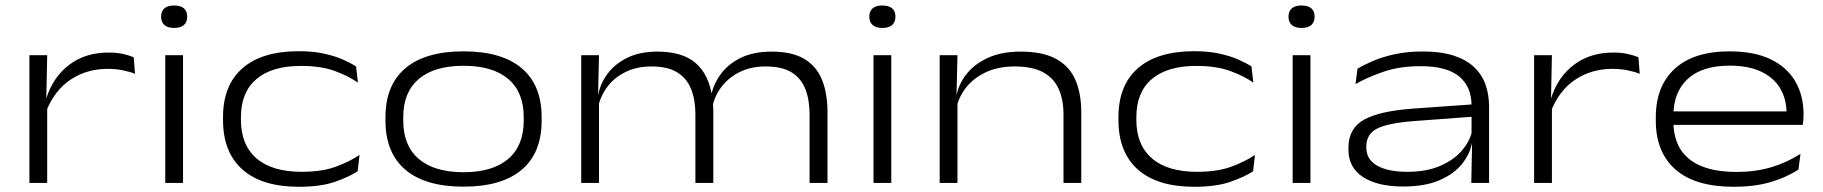

<svg xmlns="http://www.w3.org/2000/svg" viewBox="-20 -684 6819 718"><path d="M152.5 -267 137.5 -314 153.5 -317Q179 -396.5 239.2 -442Q299.5 -487.5 386 -487.5Q417 -487.5 440 -482.2Q463 -477 480 -470L485 -408Q465 -416 439.2 -421.2Q413.5 -426.5 382.5 -426.5Q304.5 -426.5 244 -386.2Q183.5 -346 152.5 -267ZM90 0V-477.5H156.5L153 -307L156.5 -304.5V0Z M598 0V-477.5H664.5V0ZM631 -579.5Q607 -579.5 594.8 -590.5Q582.5 -601.5 582.5 -621V-622.5Q582.5 -642 594.8 -652.8Q607 -663.5 630.5 -663.5Q655.5 -663.5 667.8 -652.8Q680 -642 680 -623V-621Q680 -601.5 667.8 -590.5Q655.5 -579.5 631 -579.5Z M1098 14.5Q959.5 14.5 886.8 -50Q814 -114.5 814 -235.5V-246Q814 -365.5 887 -429Q960 -492.5 1097.5 -492.5Q1151 -492.5 1191.8 -483.5Q1232.5 -474.5 1262.5 -461.2Q1292.5 -448 1311.5 -435.5L1318.5 -375Q1283 -400 1231.2 -418.8Q1179.5 -437.5 1105 -437.5Q996.5 -437.5 938.8 -388.2Q881 -339 881 -246V-235.5Q881 -142 939.2 -91.8Q997.5 -41.5 1108 -41.5Q1184.5 -41.5 1236.2 -60.8Q1288 -80 1324.5 -104.5L1317.5 -43.5Q1286.5 -23 1233 -4.2Q1179.5 14.5 1098 14.5Z M1713.5 14Q1570.5 14 1496 -49.2Q1421.5 -112.5 1421.5 -233V-246Q1421.5 -366 1496.2 -429Q1571 -492 1713.5 -492Q1856 -492 1930.8 -429Q2005.5 -366 2005.5 -246V-233Q2005.5 -112 1930.8 -49Q1856 14 1713.5 14ZM1713.5 -40Q1822 -40 1880.2 -89.5Q1938.5 -139 1938.5 -233V-246Q1938.5 -339.5 1880.5 -388.8Q1822.5 -438 1713.5 -438Q1604.5 -438 1546.2 -388.8Q1488 -339.5 1488 -246V-233Q1488 -139 1546.2 -89.5Q1604.5 -40 1713.5 -40Z M3007.5 0V-256Q3007.5 -310 2992 -350.2Q2976.5 -390.5 2940.8 -413Q2905 -435.5 2843.5 -435.5Q2787.5 -435.5 2745.2 -414.2Q2703 -393 2676.8 -357.5Q2650.5 -322 2642.5 -277.5L2629.5 -327.5H2639.5Q2648.5 -370.5 2676 -407.8Q2703.5 -445 2750.8 -468Q2798 -491 2865.5 -491Q2941.5 -491 2987.2 -464Q3033 -437 3053.8 -386Q3074.5 -335 3074.5 -263.5V0ZM2153.5 0V-477.5H2220L2216.5 -328.5L2220 -320V0ZM2580.5 0V-256Q2580.5 -310 2564.8 -350.2Q2549 -390.5 2513.2 -413Q2477.5 -435.5 2416 -435.5Q2360.5 -435.5 2318 -414.2Q2275.5 -393 2249.5 -357Q2223.5 -321 2215 -276.5L2204.5 -327H2216.5Q2224 -370 2251.2 -407.2Q2278.5 -444.5 2325.5 -467.8Q2372.5 -491 2438.5 -491Q2532.5 -491 2582 -447.8Q2631.5 -404.5 2643.5 -320Q2645.5 -307.5 2646.5 -294.2Q2647.5 -281 2647.5 -270V0Z M3246.5 0V-477.5H3313V0ZM3279.5 -579.5Q3255.5 -579.5 3243.2 -590.5Q3231 -601.5 3231 -621V-622.5Q3231 -642 3243.2 -652.8Q3255.5 -663.5 3279 -663.5Q3304 -663.5 3316.2 -652.8Q3328.5 -642 3328.5 -623V-621Q3328.5 -601.5 3316.2 -590.5Q3304 -579.5 3279.5 -579.5Z M3957 0V-256Q3957 -310 3939.5 -350.2Q3922 -390.5 3882.2 -413Q3842.5 -435.5 3774.5 -435.5Q3713.5 -435.5 3667.5 -414.2Q3621.5 -393 3593 -357Q3564.5 -321 3555.5 -276.5L3543.5 -327H3557Q3565 -370 3594.5 -407.2Q3624 -444.5 3674.5 -467.8Q3725 -491 3796.5 -491Q3880 -491 3929.8 -463.5Q3979.5 -436 4001.5 -385.2Q4023.5 -334.5 4023.5 -264V0ZM3494 0V-477.5H3560.5L3557 -328.5L3560.5 -321.5V0Z M4446.5 14.5Q4308 14.5 4235.2 -50Q4162.5 -114.5 4162.5 -235.5V-246Q4162.5 -365.5 4235.5 -429Q4308.5 -492.5 4446 -492.5Q4499.5 -492.5 4540.2 -483.5Q4581 -474.5 4611 -461.2Q4641 -448 4660 -435.5L4667 -375Q4631.5 -400 4579.8 -418.8Q4528 -437.5 4453.5 -437.5Q4345 -437.5 4287.2 -388.2Q4229.5 -339 4229.5 -246V-235.5Q4229.5 -142 4287.8 -91.8Q4346 -41.5 4456.5 -41.5Q4533 -41.5 4584.8 -60.8Q4636.5 -80 4673 -104.5L4666 -43.5Q4635 -23 4581.5 -4.2Q4528 14.5 4446.5 14.5Z M4814 0V-477.5H4880.5V0ZM4847 -579.5Q4823 -579.5 4810.8 -590.5Q4798.5 -601.5 4798.5 -621V-622.5Q4798.5 -642 4810.8 -652.8Q4823 -663.5 4846.5 -663.5Q4871.5 -663.5 4883.8 -652.8Q4896 -642 4896 -623V-621Q4896 -601.5 4883.8 -590.5Q4871.5 -579.5 4847 -579.5Z M5482 0 5485 -148.5 5483 -163.5V-278V-289Q5483 -360 5436.5 -398.2Q5390 -436.5 5293 -436.5Q5213.5 -436.5 5153 -415.5Q5092.5 -394.5 5049 -369.5L5056.5 -427Q5079.5 -441 5114.2 -456Q5149 -471 5195.8 -481.2Q5242.5 -491.5 5301.5 -491.5Q5367.5 -491.5 5414.8 -476.5Q5462 -461.5 5491.5 -434Q5521 -406.5 5534.8 -368.8Q5548.5 -331 5548.5 -285V0ZM5227 13.5Q5131.5 13.5 5077 -22Q5022.5 -57.5 5022.5 -125V-131Q5022.5 -204 5081 -236.5Q5139.5 -269 5266 -278L5492 -294L5493 -248L5271.5 -231.5Q5171 -224 5130.2 -203.5Q5089.5 -183 5089.5 -136V-131.5Q5089.5 -87.5 5130 -64.5Q5170.5 -41.5 5243.5 -41.5Q5313 -41.5 5364 -63Q5415 -84.5 5446.2 -120.2Q5477.5 -156 5486.5 -199.5L5499 -151H5485Q5477.5 -109 5447.5 -71.2Q5417.5 -33.5 5363 -10Q5308.5 13.5 5227 13.5Z M5779.5 -267 5764.5 -314 5780.5 -317Q5806 -396.5 5866.2 -442Q5926.5 -487.5 6013 -487.5Q6044 -487.5 6067 -482.2Q6090 -477 6107 -470L6112 -408Q6092 -416 6066.2 -421.2Q6040.5 -426.5 6009.5 -426.5Q5931.5 -426.5 5871 -386.2Q5810.5 -346 5779.5 -267ZM5717 0V-477.5H5783.5L5780 -307L5783.5 -304.5V0Z M6464.5 14.5Q6319 14.5 6245.5 -50.2Q6172 -115 6172 -233V-245.5Q6172 -362 6243 -427Q6314 -492 6448.5 -492Q6539.5 -492 6601 -462.5Q6662.5 -433 6693.5 -380Q6724.5 -327 6724.5 -257V-254.5Q6724.5 -245.5 6723.8 -235.5Q6723 -225.5 6721.5 -217H6659Q6660 -226 6660.5 -237.2Q6661 -248.5 6661 -259Q6661 -313.5 6637 -353.8Q6613 -394 6565.5 -416.2Q6518 -438.5 6448.5 -438.5Q6345 -438.5 6291.5 -389Q6238 -339.5 6238 -253V-246.5V-239V-226.5Q6238 -184.5 6251.8 -150.2Q6265.5 -116 6294.2 -91.5Q6323 -67 6367.5 -54Q6412 -41 6474 -41Q6543 -41 6601.5 -58Q6660 -75 6713 -108.5L6705.5 -50Q6658.5 -19.5 6599.2 -2.5Q6540 14.5 6464.5 14.5ZM6202 -217V-267.5H6707.5V-217Z"/></svg>

Font: Anek Latin Expanded Light
Style: Regular
Weight: 300
Width: 7
Designer: Yesha Goshar
Foundry: Ek Type
Version: Version 1.003